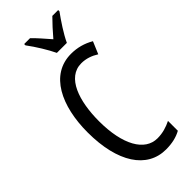

<svg xmlns="http://www.w3.org/2000/svg" viewBox="-300 -989 1046 1046"><g transform="rotate(-45 223.0 -466.5)"><path d="M238 -783H315C336 -829 378 -892 408 -933V-943H363C329 -908 311 -889 277 -849C247 -883 216 -920 191 -943H146V-933C181 -886 217 -827 238 -783ZM292 -649C329 -649 362 -637 392 -618L422 -689C381 -713 337 -725 289 -725C128 -725 50 -561 50 -358C50 -127 141 10 287 10C333 10 372 1 404 -17V-93C372 -77 337 -66 297 -66C199 -66 137 -176 137 -357C137 -512 182 -649 292 -649Z"/></g></svg>

Font: Noto Sans Myanmar UI ExtraCondensed
Style: Regular
Weight: 400
Width: 2
Designer: Monotype Design Team
Foundry: Monotype Imaging Inc.
Version: Version 2.103